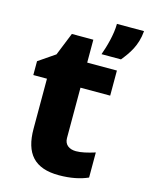

<svg xmlns="http://www.w3.org/2000/svg" viewBox="-117 -840 717 924"><g transform="rotate(15 242.0 -378.0)"><path d="M315 -606H412C445 -647 478 -692 484 -766H349C349 -713 330 -647 315 -606ZM267 10C325 10 373 0 411 -17V-142C373 -130 342 -123 317 -123C284 -123 259 -139 259 -173V-424H407V-549H259V-663H152L106 -549L24 -493V-424H92V-175C92 -52 145 10 267 10Z"/></g></svg>

Font: Kathrein 85 Heavy
Style: Regular
Weight: 900
Designer: Lazydogs Typefoundry, based on Open Sans by Ascender Corporation
Foundry: Lazydogs Typefoundry
Version: Version 1.003;PS 001.003;hotconv 1.0.88;makeotf.lib2.5.64775